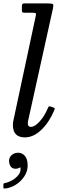

<svg xmlns="http://www.w3.org/2000/svg" viewBox="-56 -800 375 1132"><path d="M-2.5 148Q-2.5 128 13 114.2Q28.5 100.5 51 100.5Q74.5 100.5 90.8 119.2Q107 138 107 176Q107 210.5 87.2 240.2Q67.5 270 36.8 289.2Q6 308.5 -27 311.5Q-31.5 311.5 -33.8 311Q-36 310.5 -36 305.5V288Q-36 280.5 -26 279Q-8 276 14.2 263.8Q36.5 251.5 52 232.5Q67.5 213.5 65 190.5Q64.5 186 62 187Q59.5 188 56.5 190Q48.5 195 36 195Q16 195 6.8 181.2Q-2.5 167.5 -2.5 148ZM255.5 -747 110 -89Q109 -85 108.5 -80Q108 -75 108 -71Q108 -52 126 -52Q149.5 -52 178.2 -84.2Q207 -116.5 225.5 -161Q229.5 -171 232.5 -172.8Q235.5 -174.5 246.5 -170.5L256.5 -167Q266 -163.5 266.8 -160.5Q267.5 -157.5 263.5 -149Q234.5 -79.5 188 -34.8Q141.5 10 91 10Q20 10 20 -63Q20 -67 20.5 -73.8Q21 -80.5 22 -85L155 -707Q158 -720.5 153.5 -722.8Q149 -725 133 -725H87Q78.5 -725 75.8 -728Q73 -731 73 -739V-761Q73 -773 76.2 -776.5Q79.5 -780 91 -780H225Q253 -780 256.8 -774.5Q260.5 -769 255.5 -747Z"/></svg>

Font: Besley*
Style: Italic
Weight: 400
Italic angle: -13°
Designer: Owen Earl
Foundry: indestructible type*
Version: Version 2.000; ttfautohint (v1.8.3)